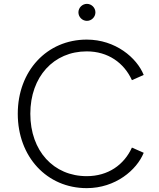

<svg xmlns="http://www.w3.org/2000/svg" viewBox="-20 -962 825 994"><path d="M429 12C578 12 688 -82 724 -171L663 -198C622 -108 539 -50 429 -50C258 -50 137 -180 137 -373C137 -565 258 -696 429 -696C539 -696 622 -637 663 -547L724 -574C688 -663 578 -757 429 -757C223 -757 72 -595 72 -373C72 -150 223 12 429 12ZM386 -898C386 -874 406 -854 430 -854C454 -854 474 -874 474 -898C474 -922 454 -942 430 -942C406 -942 386 -922 386 -898Z"/></svg>

Font: Mluvka Light
Style: Regular
Weight: 300
Designer: Modified by Jiří Krblich, Original typeface by Gumpita Rahayu
Foundry: Gumpita Rahayu & Jiří Krblich
Version: Version 2.000;Glyphs 3.1.1 (3134)